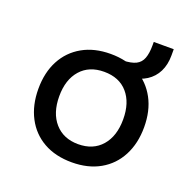

<svg xmlns="http://www.w3.org/2000/svg" viewBox="-115 -735 853 858"><g transform="rotate(20 312.0 -306.5)"><path d="M313 9Q235 9 178.5 -23Q122 -55 91.5 -113.5Q61 -172 61 -249Q61 -327 91.5 -384.5Q122 -442 178.5 -474Q235 -506 312 -506Q390 -506 446 -474Q502 -442 533 -384.5Q564 -327 564 -249Q564 -172 533.5 -113.5Q503 -55 446.5 -23Q390 9 313 9ZM312 -77Q383 -77 423.5 -123.5Q464 -170 464 -250Q464 -329 424 -375Q384 -421 312 -421Q241 -421 200.5 -375Q160 -329 160 -250Q160 -170 201 -123.5Q242 -77 312 -77ZM431 -438 372 -476V-497Q412 -498 434 -509Q456 -520 465 -544Q474 -568 474 -606V-622H569V-592Q569 -548 552.5 -515Q536 -482 505 -462Q474 -442 431 -438Z"/></g></svg>

Font: Nunito Sans 7pt Medium
Style: Regular
Weight: 500
Designer: Vernon Adams
Foundry: Vernon Adams
Version: Version 3.101;gftools[0.9.27]